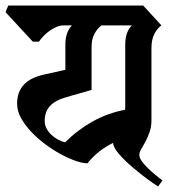

<svg xmlns="http://www.w3.org/2000/svg" viewBox="-38 -659 633 696"><path d="M199 -497Q199 -543 223 -567H193Q180 -567 167 -561.5Q154 -556 142 -547.5Q130 -539 120 -528.5Q110 -518 103 -508H81L-18 -615L-8 -639H481L547 -567Q532 -556 521.5 -536Q511 -516 511 -484V-223Q511 -199 504 -179.5Q497 -160 489 -145Q481 -130 474 -118.5Q467 -107 467 -98Q467 -87 476.5 -74Q486 -61 499 -48.5Q512 -36 526.5 -24Q541 -12 551 -5L535 17Q522 9 495.5 -10.5Q469 -30 441.5 -53.5Q414 -77 393.5 -100.5Q373 -124 372 -141Q347 -129 323.5 -111Q300 -93 279 -67Q262 -67 236 -76Q210 -85 181.5 -100.5Q153 -116 125 -137Q97 -158 74.5 -182Q52 -206 38 -231.5Q24 -257 24 -283Q24 -325 48 -351.5Q72 -378 123 -389L199 -406ZM416 -497Q416 -543 440 -567H330Q315 -556 304.5 -536.5Q294 -517 294 -490V-333L203 -307Q161 -295 142.5 -274Q124 -253 124 -221Q124 -206 130.5 -193.5Q137 -181 147.5 -171Q158 -161 171.5 -153.5Q185 -146 198 -143Q243 -188 297.5 -218.5Q352 -249 415 -261Q416 -264 416 -272Z"/></svg>

Font: Jaini Purva
Style: Regular
Weight: 400
Designer: Girish Dalvi, Maithili Shingre
Foundry: Ek Type
Version: Version 1.001;PS 1.000;hotconv 16.6.51;makeotf.lib2.5.65220